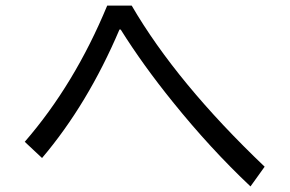

<svg xmlns="http://www.w3.org/2000/svg" viewBox="-20 -712 1040 689"><path d="M68.8 -203.1Q247.6 -409.2 364.7 -691.9H452.6Q613.8 -415 929.7 -113.8L878.9 -43Q735.4 -178.2 600.1 -346.2Q492.7 -479 413.1 -606H408.7Q294.9 -338.4 130.9 -145Z"/></svg>

Font: BIZ UDGothic
Style: Regular
Weight: 400
Monospace: yes
Designer: TypeBank Co., Ltd.
Foundry: Morisawa Inc.
Version: Version 1.05